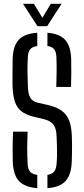

<svg xmlns="http://www.w3.org/2000/svg" viewBox="-20 -977 441 1003"><path d="M174.7 6Q109 0.8 79 -31.4Q49.1 -63.6 46.8 -131.3Q46.3 -159.8 46.1 -184.6Q45.9 -209.5 46.4 -234.7Q47 -260 48.2 -289.3H124.4Q122.4 -245 122.1 -204.2Q121.9 -163.3 124.4 -121.4Q125.5 -94 136.8 -80.5Q148.1 -67.1 174.7 -63.3ZM227.8 6V-63.4Q252.4 -67.6 263 -80.8Q273.6 -94.1 275.6 -121.4Q277.6 -143.1 277.9 -168.2Q278.2 -193.3 277.5 -218.4Q276.7 -243.6 275.6 -265.3Q274.4 -305.6 259.5 -325.5Q244.6 -345.3 210.7 -354.2L154.8 -367.5Q113.8 -377.7 90.4 -396.8Q67 -415.9 56.9 -448.5Q46.9 -481.1 45.4 -531.1Q44.9 -563.4 45.3 -598.7Q45.7 -634 46.2 -670.1Q48.1 -737.3 78 -769.3Q107.8 -801.3 174.7 -806V-736.7Q149.1 -732.9 137.9 -719.7Q126.6 -706.5 125.4 -679.2Q123.3 -640.8 123.5 -605.4Q123.7 -569.9 125.4 -531.1Q126.6 -488 137.5 -467.8Q148.3 -447.6 175.6 -440.8L228.2 -429Q274.9 -418.2 302.1 -398.6Q329.3 -379.1 341.6 -346.6Q353.8 -314.2 355.3 -265.3Q356.3 -244.3 356.3 -221.1Q356.3 -197.9 356 -174.9Q355.7 -151.9 354.8 -131.3Q352.1 -63.6 322.5 -31.2Q292.9 1.3 227.8 6ZM274 -522.7Q275.5 -568.4 275.8 -605.9Q276.1 -643.4 274.6 -679.2Q273.6 -706.1 263 -719.6Q252.4 -733.1 227.8 -736.8V-806Q291.4 -800.8 320.4 -768.8Q349.5 -736.9 351.8 -669.2Q352.8 -637.9 352.4 -600.6Q352.1 -563.4 351.1 -522.7ZM176 -840 100.2 -957.1H157L201.4 -884.1L245.4 -957.1H301.8L226 -840Z"/></svg>

Font: Big Shoulders Stencil Text Thin
Style: Regular
Weight: 100
Designer: Patric King
Foundry: XO Type Co
Version: Version 2.001